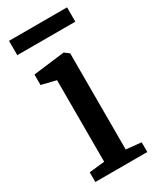

<svg xmlns="http://www.w3.org/2000/svg" viewBox="-188 -789 699 848"><g transform="rotate(-30 161.0 -365.0)"><path d="M33.5 0V-49.5L112 -58V-474L38 -492V-545.5L195.5 -565H198.5L221.5 -547.5V-57.5L298.5 -49.5V0ZM311 -730.5V-657.5H15V-730.5Z"/></g></svg>

Font: Merriweather 24pt Medium
Style: Regular
Weight: 500
Designer: Eben Sorkin
Foundry: Eben Sorkin
Version: Version 2.100